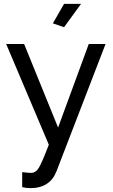

<svg xmlns="http://www.w3.org/2000/svg" viewBox="-20 -750 585 995"><path d="M312 -609 254 -629 312 -730H400ZM95 142Q129 146 141 146Q165 146 181 120Q197 94 233 0L12 -522H105L281 -89L440 -522H527L273 137Q239 225 137 225Q118 225 95 220Z"/></svg>

Font: Raleway-v4020 Medium
Style: Regular
Weight: 500
Designer: Matt McInerney, Pablo Impallari, Rodrigo Fuenzalida
Foundry: Matt McInerney, Pablo Impallari, Rodrigo Fuenzalida
Version: Version 4.020;PS 004.020;hotconv 1.0.88;makeotf.lib2.5.64775